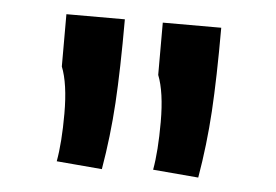

<svg xmlns="http://www.w3.org/2000/svg" viewBox="-35 -759 587 409"><g transform="rotate(5 259.0 -554.0)"><path d="M297.9 -714.8H422.9Q422.9 -607.4 418.5 -535.6Q414.1 -463.9 401.9 -392.6L304.7 -400.9Q312 -440.9 312 -503.4Q312 -567.4 297.9 -603ZM91.8 -714.8H216.8Q216.8 -607.4 212.4 -535.6Q208 -463.9 195.8 -392.6L98.6 -400.9Q106 -441.4 106 -503.4Q106 -567.4 91.8 -603Z"/></g></svg>

Font: Fantasque Sans Mono
Style: Bold
Weight: 700
Monospace: yes
Designer: Jany Belluz
Version: Version 1.8.0 ; ttfautohint (v1.8.2)